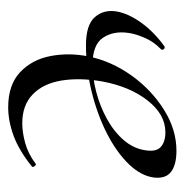

<svg xmlns="http://www.w3.org/2000/svg" viewBox="-11 -428 451 469"><g transform="rotate(90 214.5 -193.5)"><path d="M242.2 12Q187.4 12 156.5 -17Q125.6 -46 116.9 -91.4Q108.2 -136.8 118 -185Q129.6 -240.4 164.3 -289Q199 -337.6 247.7 -368.3Q296.4 -399 348.2 -399Q382 -399 399.3 -386.2Q416.6 -373.4 413.8 -345Q410 -312.6 380.7 -282.4Q351.4 -252.2 305 -228.7Q258.6 -205.2 202.8 -191.6Q147 -178 90.4 -178Q40.8 -178 21.8 -199.7Q2.8 -221.4 8 -253Q13 -281.6 35.2 -312.6Q57.4 -343.6 91.8 -368.6Q95.8 -372.2 99.5 -368.6Q103.2 -365 100.4 -361.4Q82.2 -344 72.5 -321.7Q62.8 -299.4 60.4 -281.8Q55 -245.4 72.1 -219.7Q89.2 -194 138.4 -194Q169.6 -194 204.3 -203Q239 -212 270.1 -229Q301.2 -246 322.2 -270.2Q343.2 -294.4 347.2 -324Q351.2 -350 338.7 -361Q326.2 -372 303.2 -372Q259.6 -372 225.6 -328.7Q191.6 -285.4 179 -218Q169.4 -162.2 176.8 -117.8Q184.2 -73.4 210.6 -47.9Q237 -22.4 281.2 -22.4Q303.4 -22.4 329.3 -29.5Q355.2 -36.6 380 -55Q382 -57 385.5 -53Q389 -49 387 -46.2Q348.2 -14.8 312.1 -1.4Q276 12 242.2 12Z"/></g></svg>

Font: Cormorant Infant Light
Style: Italic
Weight: 300
Italic angle: -10°
Designer: Christian Thalmann (Catharsis Fonts)
Foundry: Catharsis Fonts
Version: Version 4.001